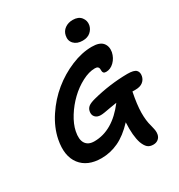

<svg xmlns="http://www.w3.org/2000/svg" viewBox="-237 -1094 1263 1358"><g transform="rotate(-30 394.5 -415.0)"><path d="M550.8 -776.9Q504.9 -776.9 480.2 -803.2Q455.6 -829.6 463.9 -868.2Q470.2 -901.4 497.3 -920.7Q524.4 -939.9 561 -939.9Q607.4 -939.9 629.4 -911.9Q651.4 -883.8 645 -849.1Q639.2 -819.3 615.2 -798.1Q591.3 -776.9 550.8 -776.9ZM397.9 -256.8Q368.2 -256.8 352.5 -274.7Q336.9 -292.5 342.8 -320.8Q347.2 -341.8 363.5 -354.7Q379.9 -367.7 418.9 -377.9Q561 -414.6 705.1 -416Q759.3 -416 776.1 -398.7Q793 -381.3 787.1 -351.1Q781.7 -323.7 759.8 -306.9Q737.8 -290 701.2 -290H674.8Q655.3 -193.8 654.5 -128.4Q653.8 -63 668 -15.1Q676.3 18.1 678 32.2Q679.7 46.4 676.8 62Q672.4 84 656 96.9Q639.6 109.9 616.2 109.9Q586.4 109.9 569.6 94.7Q552.7 79.6 540 45.9Q519 -16.6 524.9 -125Q457 -52.7 390.1 -21.5Q323.2 9.8 251 9.8Q137.2 9.8 81.8 -61.8Q26.4 -133.3 50.8 -258.8Q68.4 -347.2 123.8 -430.7Q179.2 -514.2 252.9 -574.5Q326.7 -634.8 414.3 -671.4Q502 -708 583 -708Q646.5 -708 671.1 -678.7Q695.8 -649.4 688 -604Q678.7 -560.5 649.2 -531.7Q619.6 -502.9 584 -502.9Q569.8 -502.9 564 -509.3Q558.1 -515.6 557.9 -524.9Q557.6 -534.2 557.1 -543.2Q556.6 -552.2 549.3 -558.6Q542 -564.9 525.9 -564.9Q477.5 -564.9 421.1 -535.4Q364.7 -505.9 317.1 -460.2Q269.5 -414.6 233.6 -357.2Q197.8 -299.8 187 -247.1Q174.3 -184.6 195.3 -151.9Q216.3 -119.1 266.1 -119.1Q415.5 -119.1 536.1 -277.8Q510.7 -274.4 480.5 -268.8Q450.2 -263.2 430.7 -260Q411.1 -256.8 397.9 -256.8Z"/></g></svg>

Font: Shantell Sans Normal
Style: Italic
Weight: 600
Italic angle: -11.31°
Designer: Stephen Nixon, Anya Danilova, Shantell Martin
Foundry: Arrow Type
Version: Version 1.006;[559af2be0]